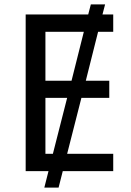

<svg xmlns="http://www.w3.org/2000/svg" viewBox="-20 -780 596 875"><path d="M496 0H266L247 75H182L201 0H97V-714H382L394 -760H459L447 -714H496V-635H427L371 -412H478V-334H351L286 -79H496ZM187 -412H306L362 -635H187ZM187 -79H221L286 -334H187Z"/></svg>

Font: Noto Sans
Style: Regular
Weight: 400
Designer: Monotype Design Team
Foundry: Monotype Imaging Inc.
Version: Version 1.902